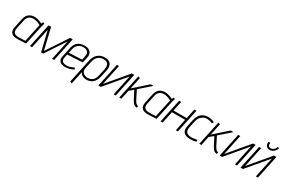

<svg xmlns="http://www.w3.org/2000/svg" viewBox="116 -1994 5199 3533"><g transform="rotate(30 2715.5 -227.5)"><path d="M507 -487 475 -502Q469 -493 463 -479.5Q457 -466 455 -462Q430 -475 402 -485.5Q374 -496 346 -502Q318 -508 290 -508Q261 -508 232.5 -500.5Q204 -493 179 -476Q154 -459 135 -429Q116 -399 107 -354L66 -165Q56 -118 63 -85Q70 -52 91 -32Q112 -12 145 -3.5Q178 5 219 4Q235 4 258 3Q281 2 305.5 1Q330 0 350.5 -1.5Q371 -3 384.5 -3.5Q398 -4 397 -4L484 -411Q490 -441 497.5 -462Q505 -483 507 -487ZM109 -163 149 -351Q156 -387 171.5 -409.5Q187 -432 206.5 -444.5Q226 -457 247 -462Q268 -467 288 -467Q307 -467 325.5 -464Q344 -461 362 -455.5Q380 -450 400 -441.5Q420 -433 442 -421L361 -42Q361 -42 348 -41Q335 -40 313.5 -39Q292 -38 266.5 -36.5Q241 -35 214 -35Q170 -35 143.5 -50Q117 -65 108.5 -93.5Q100 -122 109 -163Z M1048 -500 750 -50 642 -500H588L482 0H526L616 -423L718 0H762L1042 -423L952 0H996L1102 -500Z M1138 -134 1154 -207 1474 -224 1500 -342Q1512 -397 1496.5 -434Q1481 -471 1444 -490.5Q1407 -510 1353 -510Q1296 -510 1252 -490.5Q1208 -471 1179.5 -433Q1151 -395 1139 -339L1097 -139Q1088 -98 1094.5 -69Q1101 -40 1120.5 -22Q1140 -4 1169.5 4Q1199 12 1236 12Q1276 12 1321.5 -0.5Q1367 -13 1409 -35L1399 -69Q1354 -49 1316.5 -37.5Q1279 -26 1240 -26Q1213 -26 1191.5 -32Q1170 -38 1156 -50.5Q1142 -63 1137 -83.5Q1132 -104 1138 -134ZM1456 -347 1439 -263 1163 -250 1182 -339Q1192 -382 1214.5 -411.5Q1237 -441 1271 -457Q1305 -473 1349 -473Q1388 -473 1415.5 -458.5Q1443 -444 1454 -416Q1465 -388 1456 -347Z M1897 -171 1928 -311Q1947 -403 1911 -455.5Q1875 -508 1786 -508Q1698 -508 1638 -457Q1578 -406 1558 -311L1450 195L1491 213L1550 -63Q1555 -46 1568 -31Q1581 -16 1599.5 -5Q1618 6 1640.5 12Q1663 18 1686 18Q1742 18 1784.5 -3.5Q1827 -25 1855.5 -67.5Q1884 -110 1897 -171ZM1884 -313 1852 -164Q1843 -118 1821.5 -87.5Q1800 -57 1768.5 -40.5Q1737 -24 1696 -23Q1666 -22 1640 -30.5Q1614 -39 1595.5 -56.5Q1577 -74 1569.5 -100Q1562 -126 1570 -160L1603 -313Q1614 -363 1637 -397.5Q1660 -432 1695.5 -449.5Q1731 -467 1779 -467Q1823 -467 1850 -450Q1877 -433 1886 -399Q1895 -365 1884 -313Z M2085 -500H2041L1935 0H1987L2352 -433L2260 0H2304L2410 -500H2358L1993 -67Z M2673 -116 2583 -295 2817 -501H2758L2476 -251L2529 -502L2488 -512L2379 0H2423L2464 -192L2547 -262L2627 -107Q2640 -82 2656 -57.5Q2672 -33 2694.5 -16.5Q2717 0 2749 0H2751L2759 -38H2757Q2743 -38 2728.5 -46.5Q2714 -55 2700 -73Q2686 -91 2673 -116Z M3280 -487 3248 -502Q3242 -493 3236 -479.5Q3230 -466 3228 -462Q3203 -475 3175 -485.5Q3147 -496 3119 -502Q3091 -508 3063 -508Q3034 -508 3005.5 -500.5Q2977 -493 2952 -476Q2927 -459 2908 -429Q2889 -399 2880 -354L2839 -165Q2829 -118 2836 -85Q2843 -52 2864 -32Q2885 -12 2918 -3.5Q2951 5 2992 4Q3008 4 3031 3Q3054 2 3078.5 1Q3103 0 3123.5 -1.5Q3144 -3 3157.5 -3.5Q3171 -4 3170 -4L3257 -411Q3263 -441 3270.5 -462Q3278 -483 3280 -487ZM2882 -163 2922 -351Q2929 -387 2944.5 -409.5Q2960 -432 2979.5 -444.5Q2999 -457 3020 -462Q3041 -467 3061 -467Q3080 -467 3098.5 -464Q3117 -461 3135 -455.5Q3153 -450 3173 -441.5Q3193 -433 3215 -421L3134 -42Q3134 -42 3121 -41Q3108 -40 3086.5 -39Q3065 -38 3039.5 -36.5Q3014 -35 2987 -35Q2943 -35 2916.5 -50Q2890 -65 2881.5 -93.5Q2873 -122 2882 -163Z M3643 -293H3363L3406 -500H3362L3256 0H3300L3354 -251H3634L3581 0H3625L3731 -500H3687Z M4093 -442 4113 -478Q4084 -493 4050.5 -501.5Q4017 -510 3983 -510Q3918 -510 3872 -485.5Q3826 -461 3798.5 -418Q3771 -375 3759 -319L3728 -174Q3714 -107 3731 -66.5Q3748 -26 3789.5 -7.5Q3831 11 3890 11Q3920 11 3952 6.5Q3984 2 4014 -5V-45Q4014 -45 4003.5 -43Q3993 -41 3975.5 -38Q3958 -35 3936.5 -32.5Q3915 -30 3892 -30Q3854 -31 3827.5 -39.5Q3801 -48 3786 -66Q3771 -84 3767.5 -113Q3764 -142 3773 -183L3800 -309Q3810 -355 3833.5 -391.5Q3857 -428 3894 -449Q3931 -470 3981 -469Q4010 -468 4039.5 -461Q4069 -454 4093 -442Z M4374 -116 4284 -295 4518 -501H4459L4177 -251L4230 -502L4189 -512L4080 0H4124L4165 -192L4248 -262L4328 -107Q4341 -82 4357 -57.5Q4373 -33 4395.5 -16.5Q4418 0 4450 0H4452L4460 -38H4458Q4444 -38 4429.5 -46.5Q4415 -55 4401 -73Q4387 -91 4374 -116Z M4662 -500H4618L4512 0H4564L4929 -433L4837 0H4881L4987 -500H4935L4570 -67Z M5392 -668H5355L5354 -661Q5347 -630 5319.5 -607.5Q5292 -585 5260 -585Q5223 -585 5210 -607.5Q5197 -630 5202 -661L5204 -668H5167L5165 -661Q5159 -630 5169 -604Q5179 -578 5201.5 -563Q5224 -548 5254 -548Q5286 -548 5314.5 -563.5Q5343 -579 5364 -604.5Q5385 -630 5391 -661ZM5106 -500H5062L4956 0H5008L5373 -433L5281 0H5325L5431 -500H5379L5014 -67Z"/></g></svg>

Font: Advent Pro Light
Style: Italic
Weight: 300
Italic angle: -12°
Version: Version 3.000